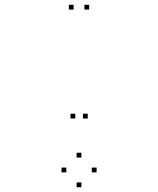

<svg xmlns="http://www.w3.org/2000/svg" viewBox="-20 -760 660 802"><path d="M352.5 -720V-740H332.5V-720ZM287.5 -720V-740H267.5V-720ZM294.5 -265V-285H274.5V-265ZM346.5 -265V-285H326.5V-265ZM383.5 -40V-60H363.5V-40ZM320 -102V-122H300V-102ZM257 -40V-60H237V-40ZM320 22V2H300V22Z"/></svg>

Font: Monaspace Neon Dots Var
Style: Regular
Weight: 400
Designer: Riley Cran and the Lettermatic Team
Version: Version 1.100 (Monaspace Neon Dots)